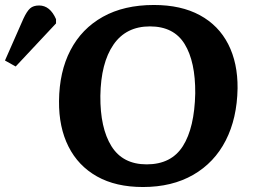

<svg xmlns="http://www.w3.org/2000/svg" viewBox="-172 -736 1019 771"><path d="M65 -330Q66 -448 111 -534.5Q156 -621 241 -668.5Q326 -716 446 -716Q555 -716 630.5 -675Q706 -634 744.5 -558.5Q783 -483 782 -381Q780 -261 734.5 -172Q689 -83 604 -34Q519 15 402 15Q293 15 217.5 -27.5Q142 -70 103 -147.5Q64 -225 65 -330ZM231 -351Q230 -222 275.5 -149Q321 -76 417 -76Q516 -76 562.5 -149.5Q609 -223 612 -361Q613 -488 569.5 -559Q526 -630 430 -630Q334 -630 283.5 -556.5Q233 -483 231 -351ZM-109 -469 -152 -493 -78 -661Q-64 -691 -51 -702.5Q-38 -714 -15 -714Q29 -714 53 -659V-642Z"/></svg>

Font: Literata 7pt
Style: Bold Italic
Weight: 700
Italic angle: -2°
Designer: Latin by Veronika Burian and Jose Scaglione. Greek by Irene Vlachou. Cyrillic by Vera Evstafieva
Foundry: TypeTogether
Version: Version 3.002